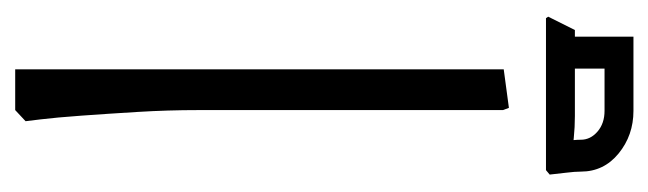

<svg xmlns="http://www.w3.org/2000/svg" viewBox="-328 -546 874 259"><g transform="rotate(90 109.5 -417.0)"><path d="M74 0V-659L126 -666L129 -658V-247Q129 -206 131.5 -165Q134 -124 136.5 -89.5Q139 -55 141.5 -34.5Q144 -14 144 -14L129 0ZM169 -763Q169 -776 158 -785.5Q147 -795 130 -795H64V-834H130Q163 -834 187.5 -814Q212 -794 212 -763ZM5 -716 3 -719 21 -755H65V-716ZM30 -716V-834H73V-716ZM65 -716V-755H137Q152 -755 166.5 -753.5Q181 -752 181 -752V-716ZM174 -716Q173 -729 171 -741.5Q169 -754 169 -763H212Q212 -755 213.5 -743Q215 -731 216 -721L210 -716Z"/></g></svg>

Font: Fustat Light
Style: Regular
Weight: 300
Designer: Mohamed Gaber, Khaled Hosny, Laura Garcia Mut
Foundry: Kief Type Foundry, Alif Type Foundry, Hard Type Foundry
Version: Version 1.007